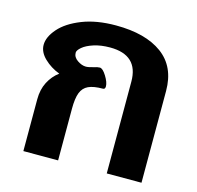

<svg xmlns="http://www.w3.org/2000/svg" viewBox="-90 -680 795 774"><g transform="rotate(15 307.5 -293.0)"><path d="M565 -383V0H420V-383Q420 -494 302 -494Q264 -494 234.5 -484.5Q205 -475 189 -461.5Q173 -448 173 -438Q173 -419 191.5 -406.5Q210 -394 227 -394Q238 -394 258 -400Q273 -405 283 -405Q295 -405 310.5 -380Q326 -355 326 -338Q326 -326 317 -326Q278 -326 256.5 -316Q235 -306 226 -282.5Q217 -259 217 -216V0H72V-216Q72 -257 88 -288Q104 -319 131 -339Q94 -353 67 -379Q40 -405 40 -435Q40 -468 71 -503.5Q102 -539 161.5 -562.5Q221 -586 302 -586Q426 -586 495.5 -535Q565 -484 565 -383Z"/></g></svg>

Font: Krub
Style: Bold
Weight: 700
Version: Version 1.000; ttfautohint (v1.6)